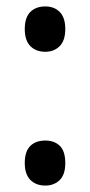

<svg xmlns="http://www.w3.org/2000/svg" viewBox="-20 -566 279 597"><path d="M57 -476Q57 -511 74 -528.5Q91 -546 121 -546Q149 -546 166 -528.5Q183 -511 183 -476Q183 -440 165.5 -422.5Q148 -405 121 -405Q92 -405 74.5 -422.5Q57 -440 57 -476ZM57 -59Q57 -95 74 -112Q91 -129 121 -129Q149 -129 166 -112.5Q183 -96 183 -59Q183 -23 165.5 -6Q148 11 121 11Q92 11 74.5 -6.5Q57 -24 57 -59Z"/></svg>

Font: Avrile Sans Condensed Medium
Style: Regular
Weight: 500
Width: 3
Designer: Monotype Design Team
Foundry: Monotype Imaging Inc.
Version: Version 2.001;September 10, 2019;FontCreator 11.5.0.2425 64-